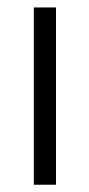

<svg xmlns="http://www.w3.org/2000/svg" viewBox="-20 -508 246 528"><path d="M73 0V-487.5H134V0Z"/></svg>

Font: Anek Odia Light
Style: Regular
Weight: 300
Designer: Yesha Goshar & Mahesh Sahu (Odia), Yesha Goshar (Latin)
Foundry: Ek Type
Version: Version 1.003